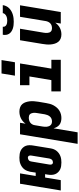

<svg xmlns="http://www.w3.org/2000/svg" viewBox="690 -1496 1011 2450"><g transform="rotate(-90 1195.0 -270.5)"><path d="M347 8Q323 8 300 4.5Q277 1 257 -9Q237 -19 221.5 -35.5Q206 -52 198 -72.5Q190 -93 189 -117Q188 -141 192 -165L198 -200H155L122 0H-10L76 -520H208L175 -320H218L229 -391Q233 -410 240.5 -429.5Q248 -449 261 -466Q274 -483 292 -495.5Q310 -508 329.5 -515.5Q349 -523 369 -525.5Q389 -528 409 -528Q409 -528 409 -528Q409 -528 409 -528Q433 -528 456 -524.5Q479 -521 499.5 -511Q520 -501 535.5 -484.5Q551 -468 559 -447.5Q567 -427 567.5 -403Q568 -379 564 -355L527 -129Q524 -110 516.5 -90.5Q509 -71 495.5 -54Q482 -37 464.5 -24.5Q447 -12 427 -4.5Q407 3 387 5.5Q367 8 347 8Q347 8 347 8Q347 8 347 8ZM349 -100Q357 -100 366.5 -103.5Q376 -107 382.5 -113.5Q389 -120 392.5 -129Q396 -138 398 -147L435 -373Q437 -381 436.5 -389.5Q436 -398 433 -405Q430 -412 423 -416Q416 -420 408 -420Q399 -420 390 -416.5Q381 -413 374 -406.5Q367 -400 363.5 -391Q360 -382 359 -373L321 -147Q320 -139 320 -130.5Q320 -122 323 -115Q326 -108 333 -104Q340 -100 349 -100Z M585 215 707 -520H854L842 -449Q855 -468 873 -483.5Q891 -499 911.5 -509Q932 -519 954 -523.5Q976 -528 998 -528Q1025 -528 1050.5 -519Q1076 -510 1092.5 -490.5Q1109 -471 1117 -446Q1125 -421 1128 -394.5Q1131 -368 1128.5 -340Q1126 -312 1122 -285L1105 -185Q1101 -161 1094.5 -137.5Q1088 -114 1076 -92Q1064 -70 1047 -50.5Q1030 -31 1008 -17.5Q986 -4 962 2Q938 8 914 8Q890 8 867.5 2Q845 -4 828 -17.5Q811 -31 800 -50.5Q789 -70 783 -92L732 215ZM872 -112Q889 -112 906 -119Q923 -126 934.5 -140Q946 -154 952.5 -171Q959 -188 962 -204L978 -304Q980 -317 981 -329Q982 -341 980 -353Q978 -365 974 -375.5Q970 -386 962 -394Q954 -402 942 -405Q930 -408 918 -408Q902 -408 885.5 -403.5Q869 -399 855.5 -389Q842 -379 833.5 -363.5Q825 -348 823 -332L806 -232Q804 -218 803 -204Q802 -190 803.5 -177Q805 -164 810 -151.5Q815 -139 824 -129.5Q833 -120 845.5 -116Q858 -112 872 -112Z M1254 0V-120H1398L1445 -400H1333V-520H1611L1545 -120H1657V0ZM1455 -585 1483 -756H1654L1626 -585Z M1981 8Q1953 8 1928.5 -1.5Q1904 -11 1888 -30.5Q1872 -50 1864 -75Q1856 -100 1853.5 -126.5Q1851 -153 1853 -180.5Q1855 -208 1860 -235L1907 -520H2054L2003 -216Q2001 -204 2000.5 -192Q2000 -180 2001 -168Q2002 -156 2006 -145.5Q2010 -135 2018 -127Q2026 -119 2037 -115.5Q2048 -112 2060 -112Q2076 -112 2092 -116.5Q2108 -121 2120.5 -132Q2133 -143 2140.5 -158Q2148 -173 2151 -188L2206 -520H2353L2267 0H2120L2131 -70Q2118 -52 2101 -36.5Q2084 -21 2064 -11Q2044 -1 2023 3.5Q2002 8 1981 8ZM2143 -600Q2121 -600 2099 -602.5Q2077 -605 2057 -611.5Q2037 -618 2019.5 -629.5Q2002 -641 1990.5 -658Q1979 -675 1976 -696.5Q1973 -718 1977 -740H2079Q2077 -725 2083.5 -713Q2090 -701 2102 -694.5Q2114 -688 2128 -685.5Q2142 -683 2157 -683Q2171 -683 2186 -685.5Q2201 -688 2215 -694.5Q2229 -701 2240 -713Q2251 -725 2253 -740H2355Q2352 -718 2342 -696.5Q2332 -675 2314.5 -658Q2297 -641 2276 -629.5Q2255 -618 2232.5 -611.5Q2210 -605 2187.5 -602.5Q2165 -600 2143 -600Z"/></g></svg>

Font: Iosevka SS04 Heavy Extended
Style: Italic
Weight: 900
Width: 7
Italic angle: -9°
Monospace: yes
Designer: Belleve Invis
Foundry: Belleve Invis
Version: Version 19.0.0; ttfautohint (v1.8.4)